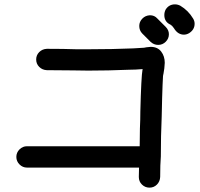

<svg xmlns="http://www.w3.org/2000/svg" viewBox="-20 -816 920 881"><path d="M666 45Q646 45 631.5 31Q617 17 617 -4Q617 -26 618 -47H104Q84 -47 69.5 -61.5Q55 -76 55 -96Q55 -116 69.5 -130.5Q84 -145 104 -145H621Q621 -194 622 -226Q624 -266 624 -305Q628 -465 634 -497L635 -499Q601 -496 572 -496Q476 -492 385 -492Q348 -492 315 -493Q271 -494 195 -494Q174 -495 160 -509Q146 -523 146 -543Q146 -563 160 -577Q174 -591 195 -592Q273 -592 329 -590H389Q498 -590 591 -594L641 -597Q643 -598 651.5 -599Q660 -600 671 -601Q703 -601 719.5 -579.5Q736 -558 736 -528Q735 -502 730 -477L729 -473L728 -467L726 -427Q724 -380 722 -282Q718 -192 718 -98Q715 -62 715 -4Q714 17 700 31Q686 45 666 45ZM706 -610Q686 -610 671 -624L633 -662Q619 -676 619 -697Q619 -716 633 -730.5Q647 -745 668 -746Q689 -746 702 -731L740 -693Q755 -678 755 -659Q755 -639 740.5 -624.5Q726 -610 706 -610ZM824 -657Q798 -657 781 -682Q781 -683 779.5 -684.5Q778 -686 777 -688Q770 -697 769 -698Q768 -699 764 -701Q764 -702 762.5 -703Q761 -704 758 -705Q734 -718 734 -747Q734 -760 740 -772Q755 -796 783 -796Q795 -796 807 -790Q844 -768 866 -731Q873 -720 873 -707Q873 -680 848 -664Q836 -657 824 -657Z"/></svg>

Font: Bad Comic
Style: Regular
Weight: 400
Designer: GGBotNet
Foundry: f0n7
Version: 0.9